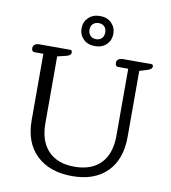

<svg xmlns="http://www.w3.org/2000/svg" viewBox="-98 -998 976 1094"><g transform="rotate(10 390.5 -451.0)"><path d="M300 -827Q300 -864 325.5 -889Q351 -914 392 -914Q434 -914 459 -889Q484 -864 484 -827Q484 -790 459 -765Q434 -740 392 -740Q350 -740 325 -765Q300 -790 300 -827ZM437 -827Q437 -849 424.5 -861Q412 -873 392 -873Q372 -873 359 -861Q346 -849 346 -827Q346 -805 359 -792.5Q372 -780 392 -780Q412 -780 424.5 -792.5Q437 -805 437 -827ZM111 -263V-646H60Q43 -646 43 -667Q43 -680 52.5 -687.5Q62 -695 79 -695H257Q269 -695 269 -682Q269 -672 262.5 -666.5Q256 -661 241 -657L191 -645V-259Q191 -155 244.5 -99Q298 -43 396 -43Q495 -43 548.5 -98.5Q602 -154 602 -259V-646H544Q527 -646 527 -667Q527 -680 536.5 -687.5Q546 -695 563 -695H726Q738 -695 738 -683Q738 -667 712 -659L666 -645V-263Q666 -132 593.5 -60Q521 12 393 12Q262 12 186.5 -60Q111 -132 111 -263Z"/></g></svg>

Font: Maitree
Style: Regular
Weight: 400
Designer: CadsonDemak Team
Foundry: CadsonDemak
Version: Version 1.000